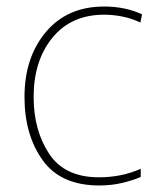

<svg xmlns="http://www.w3.org/2000/svg" viewBox="-20 -558 483 588"><path d="M284 10Q322 10 355 2Q388 -6 411 -16V-41Q352 -15 283 -15Q178 -15 130.5 -87Q83 -159 83 -261Q83 -372 140.5 -442.5Q198 -513 299 -513Q326 -513 354 -507.5Q382 -502 410 -489L415 -514Q364 -538 299 -538Q186 -538 120.5 -460Q55 -382 55 -261Q55 -145 110.5 -67.5Q166 10 284 10Z"/></svg>

Font: Noto Sans Display Thin
Style: Regular
Weight: 250
Designer: Monotype Design Team
Foundry: Monotype Imaging Inc.
Version: Version 1.900